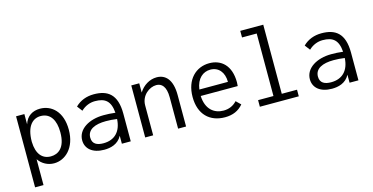

<svg xmlns="http://www.w3.org/2000/svg" viewBox="-81 -1064 3162 1629"><g transform="rotate(-15 1500.0 -249.0)"><path d="M60 167H134V-60C165 -15 215 12 270 12C367 12 463 -71 463 -232C463 -391 373 -467 272 -467C208 -467 154 -436 133 -367V-457H60ZM258 -52C184 -52 136 -105 133 -213C133 -355 195 -409 269 -405C345 -401 388 -338 388 -229C388 -92 322 -52 258 -52Z M711 11C764 11 832 -3 867 -70V0H945V-243C945 -415 865 -467 744 -467C681 -467 624 -446 581 -403L616 -357C651 -391 695 -408 739 -408C827 -408 874 -374 882 -268C844 -273 810 -274 779 -274C653 -274 549 -213 549 -115C549 -41 607 11 711 11ZM621 -119C621 -190 689 -220 785 -220C815 -220 850 -218 882 -213C876 -104 816 -44 718 -44C663 -44 621 -62 621 -119Z M1072 0H1142V-263C1142 -350 1216 -405 1277 -405C1324 -405 1361 -371 1361 -275V0H1431V-277C1431 -415 1372 -468 1297 -468C1235 -468 1177 -432 1142 -376V-457H1072Z M1772 10C1840 10 1893 -13 1932 -60L1892 -99C1861 -65 1821 -48 1774 -48C1692 -48 1623 -100 1618 -218H1943C1944 -229 1945 -240 1945 -251C1945 -400 1863 -468 1759 -468C1643 -468 1549 -382 1549 -227C1549 -74 1638 10 1772 10ZM1621 -274C1634 -370 1691 -413 1754 -413C1825 -413 1872 -359 1872 -274Z M2079 0H2421V-58H2287V-665H2085V-607H2214V-58H2079Z M2711 11C2764 11 2832 -3 2867 -70V0H2945V-243C2945 -415 2865 -467 2744 -467C2681 -467 2624 -446 2581 -403L2616 -357C2651 -391 2695 -408 2739 -408C2827 -408 2874 -374 2882 -268C2844 -273 2810 -274 2779 -274C2653 -274 2549 -213 2549 -115C2549 -41 2607 11 2711 11ZM2621 -119C2621 -190 2689 -220 2785 -220C2815 -220 2850 -218 2882 -213C2876 -104 2816 -44 2718 -44C2663 -44 2621 -62 2621 -119Z"/></g></svg>

Font: Inconsolata Thin
Style: Regular
Weight: 100
Monospace: yes
Designer: Raph Levien, Cyreal, Brenton Simpson
Foundry: Raph Levien, Cyreal, Google
Version: Version 3.100